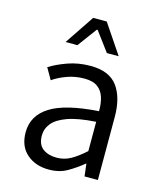

<svg xmlns="http://www.w3.org/2000/svg" viewBox="-110 -791 729 881"><g transform="rotate(15 255.0 -350.5)"><path d="M205.1 12.2Q141.6 12.2 100.3 -23.9Q59.1 -60.1 59.1 -126Q59.1 -205.6 130.9 -250.7Q202.6 -295.9 359.4 -306.2Q359.9 -342.8 351.1 -371.3Q342.3 -399.9 320.1 -416.7Q297.9 -433.6 256.8 -433.6Q213.4 -433.6 175 -419.7Q136.7 -405.8 108.4 -386.2L77.6 -439.9Q110.4 -460.9 160.4 -479Q210.4 -497.1 269 -497.1Q357.9 -497.1 397 -444.3Q436 -391.6 436 -299.3V0H372.6L365.7 -58.6H363.8Q328.6 -29.8 291.7 -8.8Q254.9 12.2 205.1 12.2ZM225.6 -49.8Q261.7 -49.8 292.7 -67.1Q323.7 -84.5 359.4 -116.7V-255.9Q274.4 -250.5 225.6 -232.9Q176.8 -215.3 155.8 -189.2Q134.8 -163.1 134.8 -130.9Q134.8 -87.9 160.6 -68.8Q186.5 -49.8 225.6 -49.8ZM128.9 -573.2 222.7 -712.9H287.1L381.3 -573.2H325.2L256.8 -665H252.9L185.1 -573.2Z"/></g></svg>

Font: Varta Light
Style: Regular
Weight: 400
Version: Version 1.004